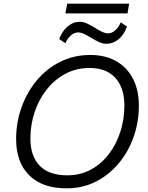

<svg xmlns="http://www.w3.org/2000/svg" viewBox="-20 -1020 809 1048"><path d="M343 8Q211 8 139.5 -63Q68 -134 68 -261Q68 -351 97.5 -434Q127 -517 181 -581.5Q235 -646 309.5 -683Q384 -720 472 -720Q555 -720 614.5 -686Q674 -652 706 -590Q738 -528 738 -444Q738 -354 709.5 -273Q681 -192 628 -128.5Q575 -65 503 -28.5Q431 8 343 8ZM347 -63Q419 -63 476.5 -94.5Q534 -126 575 -180Q616 -234 637.5 -302.5Q659 -371 659 -444Q659 -540 610 -594.5Q561 -649 469 -649Q396 -649 336.5 -617Q277 -585 234.5 -531Q192 -477 169 -408Q146 -339 146 -264Q146 -167 197 -115Q248 -63 347 -63ZM337 -947 347 -1000H685L676 -947ZM560 -781Q541 -781 520.5 -790.5Q500 -800 479.5 -812.5Q459 -825 440.5 -834Q422 -843 406 -843Q386 -843 367.5 -827.5Q349 -812 337 -784L303 -807Q320 -851 349.5 -876Q379 -901 416 -901Q435 -901 455.5 -891.5Q476 -882 496 -869.5Q516 -857 535 -847.5Q554 -838 570 -838Q590 -838 608.5 -854Q627 -870 639 -898L673 -875Q657 -830 627 -805.5Q597 -781 560 -781Z"/></svg>

Font: Livvic
Style: Italic
Weight: 400
Italic angle: -10°
Designer: Jacques Le Bailly, Baron von Fonthausen
Version: Version 1.001; ttfautohint (v1.8.2)